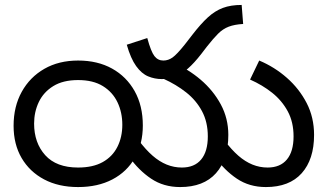

<svg xmlns="http://www.w3.org/2000/svg" viewBox="-20 -745 1326 777"><path d="M35 -236Q35 -314 68 -373.5Q101 -433 159.5 -466.5Q218 -500 296 -500Q375 -500 433.5 -467.5Q492 -435 525 -376Q558 -317 558 -237Q558 -163 526 -106.5Q494 -50 435 -19Q376 12 296 12Q217 12 158.5 -19Q100 -50 67.5 -105.5Q35 -161 35 -236ZM118 -245Q118 -167 163 -117Q208 -67 296 -67Q356 -67 395.5 -89Q435 -111 455 -150.5Q475 -190 475 -240Q475 -290 455.5 -331Q436 -372 396.5 -396.5Q357 -421 296 -421Q235 -421 195.5 -396.5Q156 -372 137 -332Q118 -292 118 -245ZM709 12Q642 12 591.5 -22Q541 -56 502 -111L542 -176Q570 -139 597.5 -115Q625 -91 654.5 -79Q684 -67 716 -67Q767 -67 794 -99.5Q821 -132 821 -193Q821 -251 797.5 -295Q774 -339 733.5 -371Q693 -403 642 -426L679 -492Q741 -466 792 -422.5Q843 -379 873.5 -322.5Q904 -266 904 -199Q904 -100 854 -44Q804 12 709 12ZM1056 12Q989 12 938.5 -22Q888 -56 849 -111L889 -176Q917 -139 944.5 -115Q972 -91 1001.5 -79Q1031 -67 1063 -67Q1114 -67 1141 -99.5Q1168 -132 1168 -193Q1168 -251 1144.5 -294.5Q1121 -338 1081.5 -369.5Q1042 -401 992 -423L1029 -500Q1091 -474 1141 -430Q1191 -386 1221 -328Q1251 -270 1251 -199Q1251 -100 1201 -44Q1151 12 1056 12ZM635 -425Q606 -425 579.5 -436Q553 -447 531 -477.5Q509 -508 493 -564L576 -591Q591 -536 605 -518Q619 -500 641 -500Q661 -500 678.5 -512.5Q696 -525 728 -565L759 -605Q793 -649 821.5 -675Q850 -701 882 -713Q914 -725 958 -725L964 -648Q929 -646 905.5 -637Q882 -628 862.5 -608.5Q843 -589 817 -556L794 -526Q766 -490 741 -468Q716 -446 690.5 -435.5Q665 -425 635 -425Z"/></svg>

Font: utelugu05
Style: Book
Weight: 400
Designer: Jelle Bosma - Monotype Design Team
Foundry: Monotype Imaging Inc.
Version: Version 2.003